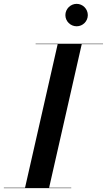

<svg xmlns="http://www.w3.org/2000/svg" viewBox="-61 -977 555 997"><path d="M278.5 -898.5C278.5 -866.5 305 -840.5 337 -840.5C369 -840.5 395 -866.5 395 -898.5C395 -930.5 369 -957 337 -957C305 -957 278.5 -930.5 278.5 -898.5ZM-41 -2V0H309V-2H194L363.5 -748H474V-750H124V-748H238.5L69 -2Z"/></svg>

Font: Bodoni* 96pt Medium
Style: Italic
Weight: 500
Italic angle: -13°
Version: Version 2.3